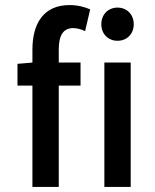

<svg xmlns="http://www.w3.org/2000/svg" viewBox="-20 -738 613 758"><path d="M108 -491 49 -486V-400H108V0H212V-400H298V-491H212V-544C212 -601 232 -627 268 -627C283 -627 300 -623 316 -615L336 -701C316 -710 287 -718 255 -718C151 -718 108 -644 108 -542ZM444 -577C481 -577 508 -604 508 -642C508 -681 481 -708 444 -708C407 -708 380 -681 380 -642C380 -604 407 -577 444 -577ZM392 0H496V-491H392Z"/></svg>

Font: Falling Sky
Style: Condensed
Weight: 400
Designer: Paul D. Hunt
Foundry: Adobe Systems Incorporated
Version: Version 1.02